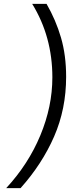

<svg xmlns="http://www.w3.org/2000/svg" viewBox="-20 -874 430 990"><path d="M321 -478Q321 -312 259 -170Q197 -28 86 96H12Q126 -27 188 -176Q250 -325 250 -475Q250 -685 146 -854H220Q268 -771 294.5 -680Q321 -589 321 -478Z"/></svg>

Font: Krub
Style: Italic
Weight: 400
Italic angle: -8°
Designer: Ekaluck Peanpanawate
Foundry: Cadson Demak Co.,Ltd.
Version: Version 1.000; ttfautohint (v1.6)